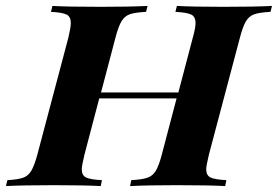

<svg xmlns="http://www.w3.org/2000/svg" viewBox="-61 -628 938 648"><path d="M857 -608 852 -588Q815 -586 797.5 -580Q780 -574 769.5 -557Q759 -540 749 -502L644 -106Q635 -68 635 -57Q635 -36 649.5 -29Q664 -22 703 -20L699 0Q647 -3 535 -3Q434 -3 378 0L382 -20Q418 -22 436 -28Q454 -34 464.5 -51Q475 -68 485 -106L535 -296H274L224 -106Q215 -68 215 -57Q215 -36 229.5 -29Q244 -22 283 -20L279 0Q224 -3 122 -3Q13 -3 -41 0L-36 -20Q-1 -22 16.5 -28Q34 -34 44.5 -51.5Q55 -69 65 -106L170 -502Q178 -536 178 -550Q178 -572 163.5 -579Q149 -586 111 -588L116 -608Q167 -605 279 -605Q376 -605 437 -608L432 -588Q395 -586 377.5 -580Q360 -574 349.5 -557Q339 -540 329 -502L280 -316H541L590 -502Q599 -534 599 -550Q599 -572 584 -579Q569 -586 531 -588L536 -608Q590 -605 692 -605Q803 -605 857 -608Z"/></svg>

Font: Playfair Display SC
Style: Bold Italic
Weight: 700
Italic angle: -14°
Designer: Claus Eggers Sørensen
Foundry: Claus Eggers Sørensen
Version: Version 1.200; ttfautohint (v1.6)